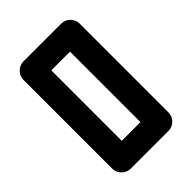

<svg xmlns="http://www.w3.org/2000/svg" viewBox="-207 -793 886 886"><g transform="rotate(-45 236.5 -350.0)"><path d="M113 0Q88 0 70 -18Q52 -36 52 -60V-640Q52 -664 70 -682Q88 -700 113 -700H358Q384 -700 401.5 -682Q419 -664 419 -640V-60Q419 -36 401.5 -18Q384 0 358 0ZM174 -120H296V-580H174Z"/></g></svg>

Font: Tschichold
Style: Bold
Weight: 700
Designer: Peter Wiegel
Foundry: Peter Wiegel
Version: Version 1.000; ttfautohint (v1.3)